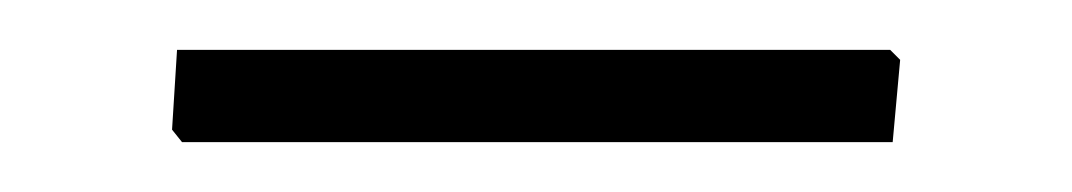

<svg xmlns="http://www.w3.org/2000/svg" viewBox="-20 -641 430 77"><path d="M337 -621 341 -617 338 -584H53L49 -589L51 -621Z"/></svg>

Font: Alegreya Sans Light
Style: Regular
Weight: 300
Designer: Juan Pablo del Peral
Foundry: Huerta Tipografica
Version: Version 2.007